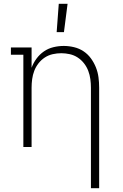

<svg xmlns="http://www.w3.org/2000/svg" viewBox="-20 -768 640 1003"><path d="M455 215V-310Q455 -332 452 -354.5Q449 -377 441 -398Q433 -419 419 -437Q405 -455 386 -467.5Q367 -480 344.5 -485Q322 -490 300 -490Q278 -490 255.5 -485Q233 -480 214 -467.5Q195 -455 181 -437Q167 -419 159 -398Q151 -377 148 -354.5Q145 -332 145 -310V0H102V-482H37V-520H145V-414Q154 -439 170.5 -461.5Q187 -484 209.5 -499.5Q232 -515 259 -521.5Q286 -528 313 -528Q340 -528 367 -521.5Q394 -515 416.5 -500Q439 -485 455 -463Q471 -441 481 -416Q491 -391 494.5 -364Q498 -337 498 -310V215ZM276 -600 287 -748H333L314 -600Z"/></svg>

Font: Iosevka Etoile Extralight
Style: Regular
Weight: 200
Designer: Belleve Invis
Foundry: Belleve Invis
Version: Version 22.1.2; ttfautohint (v1.8.4)